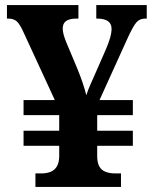

<svg xmlns="http://www.w3.org/2000/svg" viewBox="-20 -734 605 754"><path d="M119.1 0V-53H142.1Q164.1 -53 179.5 -59.6Q194.9 -66.1 203.5 -80.9Q212.1 -95.7 212.5 -118.9V-161.3H72.5V-220.5H212.5V-281.8H72.5V-341H195.3L72 -608Q58.6 -638.1 46.4 -649.6Q34.1 -661 12.1 -661H7.3V-714H288V-661H281Q252.8 -661 239.6 -651.5Q226.3 -642 226.3 -622Q226.3 -610 230.6 -595.3Q234.9 -580.6 242.3 -563L282.2 -468Q295.1 -437 304.6 -408.6Q314.1 -380.1 318.9 -360.1Q321.9 -369.5 326.4 -381.2Q330.9 -392.9 337.1 -406.6Q343.2 -420.2 349.2 -433.8L395.8 -540.1Q406.1 -563.8 412.1 -584.6Q418.1 -605.3 418.1 -621Q418.1 -641 403.8 -651Q389.5 -661 361.1 -661H358.1V-714H556.3V-661H550.2Q528.1 -661 515.1 -645.5Q502 -630 480.6 -583L370.8 -341H501.7V-281.8H361.7V-220.5H501.7V-161.3H361.7V-121Q361.7 -95.8 369.8 -80.8Q377.9 -65.9 394 -59.5Q410.1 -53 432.1 -53H455.1V0Z"/></svg>

Font: Noto Serif Sinhala
Style: Regular
Weight: 400
Designer: Jelle Bosma - Monotype Design Team
Foundry: Monotype Imaging Inc.
Version: Version 2.006